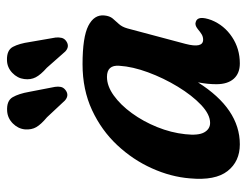

<svg xmlns="http://www.w3.org/2000/svg" viewBox="-102 -630 741 578"><g transform="rotate(-90 269.0 -340.5)"><path d="M426.5 -153.5Q412.5 -100 439 -100Q447.5 -100 454.8 -104.2Q462 -108.5 471.5 -116.5Q483.5 -126 493 -122Q513 -116 498 -75Q482.5 -36.5 447.2 -13Q412 10.5 367.5 10.5Q337.5 10.5 321.2 -8Q305 -26.5 305 -60Q305 -72 306.2 -85.2Q307.5 -98.5 310.5 -115.5Q231 10.5 124 10.5Q72.5 10.5 43.5 -26.5Q14.5 -63.5 21.5 -139.5Q26 -197 51.8 -254.2Q77.5 -311.5 121.8 -358.8Q166 -406 227.2 -434.5Q288.5 -463 365 -463Q447 -463 481 -445.5Q515 -428 512 -397.5Q510.5 -381.5 502.8 -372.2Q495 -363 486.2 -353.5Q477.5 -344 473 -328ZM154.5 -154Q150 -114.5 160 -96.8Q170 -79 188.5 -79Q214 -79 242.8 -106.2Q271.5 -133.5 297.5 -176.2Q323.5 -219 340.8 -265.8Q358 -312.5 360.5 -352Q363.5 -389.5 327 -389.5Q299.5 -389.5 271 -369Q242.5 -348.5 217.8 -314.5Q193 -280.5 176 -238.5Q159 -196.5 154.5 -154ZM432 -622 445.5 -544Q446.5 -534.5 444.5 -526Q442.5 -517.5 434.5 -512Q418.5 -501 403.5 -515L354.5 -570.5Q333.5 -589 325.8 -604Q318 -619 320.5 -638.5Q323 -659 339.2 -674.5Q355.5 -690 377 -690.5Q407.5 -691.5 417.5 -672.5Q427.5 -653.5 432 -622ZM282 -623.5 297 -546Q298.5 -536.5 296.8 -528.2Q295 -520 287 -514Q271.5 -502.5 256 -516L205.5 -570Q184 -588 175.8 -602.2Q167.5 -616.5 169 -636.5Q171 -657 186.8 -672.8Q202.5 -688.5 224 -690Q255 -692 265.8 -673.5Q276.5 -655 282 -623.5Z"/></g></svg>

Font: Fraunces 72pt SuperSoft SemiBold
Style: Italic
Weight: 600
Italic angle: -16°
Version: Version 1.000;[b76b70a41]